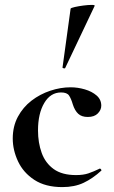

<svg xmlns="http://www.w3.org/2000/svg" viewBox="-20 -751 465 783"><path d="M234 12Q165 12 120 -17.5Q75 -47 53.5 -93Q32 -139 32 -186Q32 -236 53 -275Q74 -314 108.5 -340.5Q143 -367 185 -381Q227 -395 268 -395Q297 -395 326 -386.5Q355 -378 374 -361.5Q393 -345 393 -320Q393 -303 379 -288.5Q365 -274 338 -274Q313 -274 299 -287Q285 -300 277 -325Q270 -349 261.5 -361.5Q253 -374 229 -374Q186 -374 160.5 -331Q135 -288 135 -219Q135 -169 150 -127.5Q165 -86 199 -61.5Q233 -37 290 -37Q320 -37 340.5 -44Q361 -51 386 -63Q388 -65 391.5 -61Q395 -57 393 -55Q358 -23 321 -5.5Q284 12 234 12ZM246 -474Q245 -471 239.5 -472.5Q234 -474 235 -476L268 -716Q270 -719 285.5 -722.5Q301 -726 320.5 -728.5Q340 -731 354 -731Q368 -731 366 -727Z"/></svg>

Font: Cormorant Light
Style: Bold
Weight: 700
Version: Version 4.000